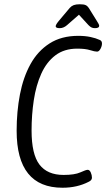

<svg xmlns="http://www.w3.org/2000/svg" viewBox="-20 -874 498 900"><path d="M273 6Q58 6 58 -261Q58 -351 73.5 -431.5Q89 -512 123 -573.5Q157 -635 212.5 -670.5Q268 -706 347 -706Q379 -706 404.5 -700.5Q430 -695 447 -687Q458 -683 458 -670Q458 -658 451 -645Q444 -632 435 -632Q424 -632 402 -639Q380 -646 342 -646Q281 -646 239.5 -614.5Q198 -583 173.5 -528.5Q149 -474 138.5 -405Q128 -336 128 -262Q128 -151 165 -102.5Q202 -54 278 -54Q330 -54 356.5 -66Q383 -78 391 -78Q400 -78 405.5 -65.5Q411 -53 411 -41Q411 -29 396 -22Q342 6 273 6ZM260 -742Q241 -742 241 -751Q241 -759 259 -780L307 -837Q315 -846 325.5 -850Q336 -854 354 -854Q373 -854 381.5 -850Q390 -846 396 -837L432 -779Q437 -771 441 -764Q445 -757 445 -753Q445 -742 425 -742Q416 -742 409.5 -745Q403 -748 395 -756L350 -805L294 -756Q278 -742 260 -742Z"/></svg>

Font: Asap Condensed Condensed Light
Style: Italic
Weight: 300
Width: 3
Italic angle: -6°
Designer: Pablo Cosgaya
Foundry: Omnibus-Type
Version: Version 3.001; ttfautohint (v1.8.4.7-5d5b)